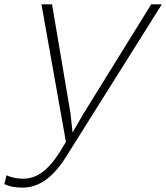

<svg xmlns="http://www.w3.org/2000/svg" viewBox="-90 -650 766 885"><path d="M606.9 -629.9H655.8L212.9 75.2Q125 214.8 15.1 214.8Q-38.6 214.8 -69.8 198.2L-60.1 158.2Q-23.4 173.8 17.1 173.8Q63 173.8 104 144.5Q145 115.2 188 46.9Q210 10.7 213.9 3.9L101.1 -629.9H149.9L234.9 -127.9L244.1 -42H246.1L295.9 -127.9Z"/></svg>

Font: Sinkin Sans 200 X Light Italic
Style: Regular
Weight: 200
Italic angle: -112°
Designer: Keith Bates
Foundry: K-Type
Version: Sinkin Sans (version 1.0)  by Keith Bates   •   © 2014   www